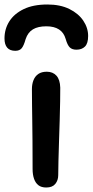

<svg xmlns="http://www.w3.org/2000/svg" viewBox="-60 -823 412 854"><path d="M146 11Q124 11 111 1Q98 -9 91.5 -27.5Q85 -46 85 -71Q85 -145 84.5 -196.5Q84 -248 83.5 -286Q83 -324 82.5 -357Q82 -390 82 -427Q82 -449 89 -466.5Q96 -484 110.5 -494Q125 -504 148 -504Q175 -504 191 -486.5Q207 -469 208 -433Q208 -412 207.5 -373Q207 -334 205.5 -287.5Q204 -241 202.5 -193.5Q201 -146 200 -107Q199 -68 199 -44Q199 -21 186 -5Q173 11 146 11ZM151 -803Q208 -803 248.5 -783Q289 -763 310.5 -731Q332 -699 332 -663Q332 -630 318 -616Q304 -602 280 -602Q261 -602 250.5 -612Q240 -622 232 -650Q224 -678 202.5 -692Q181 -706 146 -706Q109 -706 86.5 -692.5Q64 -679 54 -649Q46 -620 36.5 -608.5Q27 -597 8 -597Q-16 -597 -28 -611Q-40 -625 -40 -652Q-40 -694 -18.5 -728Q3 -762 45.5 -782.5Q88 -803 151 -803Z"/></svg>

Font: Shantell Sans Medium
Style: Regular
Weight: 500
Designer: Stephen Nixon, Anya Danilova, Shantell Martin
Foundry: Arrow Type
Version: Version 1.011;[c5ecc13dd]